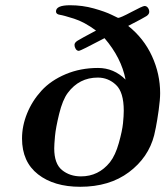

<svg xmlns="http://www.w3.org/2000/svg" viewBox="-20 -715 637 740"><path d="M64.9 -181.2Q64.9 -230 84.5 -278.1Q104 -326.2 139.9 -365.5Q175.8 -404.8 232.9 -429Q290 -453.1 357.9 -453.1Q418.9 -453.1 463.9 -408.2Q447.8 -492.2 382.8 -567.9Q290 -519 284.2 -519Q276.4 -519 271.7 -526.6Q267.1 -534.2 267.1 -542Q267.1 -550.8 279.1 -558.3Q291 -565.9 350.1 -597.2Q305.2 -630.4 265.1 -643.1Q225.1 -655.8 210.4 -658Q195.8 -660.2 195.8 -670.9Q195.8 -694.8 250 -694.8Q297.9 -694.8 342 -682.4Q386.2 -669.9 410.2 -658Q434.1 -646 435.1 -646Q443.8 -646 486.8 -668.9Q529.8 -691.9 537.1 -691.9Q544.9 -691.9 550 -685.1Q555.2 -678.2 555.2 -669.2Q555.2 -660.2 544.7 -653.1Q534.2 -646 474.1 -615.2Q534.2 -567.4 565.7 -498.8Q597.2 -430.2 597.2 -356Q597.2 -331.1 591.6 -290.5Q585.9 -250 580.6 -223.4Q575.2 -196.8 574.2 -193.8Q552.2 -107.9 477.1 -51.5Q401.9 4.9 289.1 4.9Q188 4.9 126.5 -43.2Q64.9 -91.3 64.9 -181.2ZM189 -143.1Q189 -84 219 -59.6Q249 -35.2 292 -35.2Q359.9 -35.2 403.8 -89.8Q424.8 -116.7 438 -163.8Q451.2 -210.9 454.1 -240Q457 -269 457 -288.1Q457 -359.9 427 -387.9Q397 -416 356.9 -416Q285.2 -416 241.2 -356.9Q221.2 -330.1 208 -276.1Q194.8 -222.2 191.9 -189.7Q189 -157.2 189 -143.1Z"/></svg>

Font: CMU Serif Extra
Style: BoldSlanted
Weight: 700
Italic angle: -9.46001°
Version: Version 0.7.0